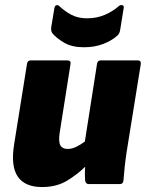

<svg xmlns="http://www.w3.org/2000/svg" viewBox="-20 -744 589 776"><path d="M150 12Q81 12 52 -30Q23 -72 37 -160L89 -485Q91 -500 104 -500H251Q268 -500 265 -485L221 -206Q216 -171 224 -156.5Q232 -142 253 -142Q271 -142 289 -151Q307 -160 323 -172L372 -485Q374 -500 387 -500H536Q551 -500 549 -485L492 -131Q487 -98 484 -69.5Q481 -41 479 -15Q478 0 464 0H339Q326 0 324 -15Q322 -38 324 -70Q294 -40 251.5 -14Q209 12 150 12ZM319 -553Q271 -553 240 -571Q209 -589 193 -608Q189 -613 187.5 -618.5Q186 -624 187 -634L200 -712Q202 -722 209 -723Q216 -724 220 -719Q240 -700 267 -685Q294 -670 332 -670Q371 -670 403.5 -684Q436 -698 461 -720Q467 -725 474.5 -723Q482 -721 480 -712L466 -625Q465 -618 462.5 -611.5Q460 -605 453 -599Q432 -580 397.5 -566.5Q363 -553 319 -553Z"/></svg>

Font: Sofia Sans ExtraBlack
Style: Italic
Weight: 1000
Italic angle: -9°
Designer: Botio Nikoltchev, Ani Petrova
Foundry: lettersoup
Version: Version 4.100; ttfautohint (v1.8.4.7-5d5b)